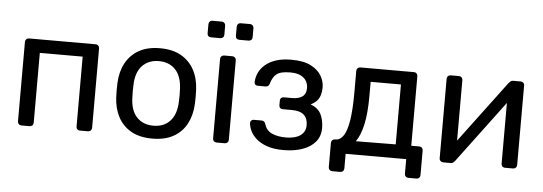

<svg xmlns="http://www.w3.org/2000/svg" viewBox="-52 -876 3233 1143"><g transform="rotate(5 1564.5 -305.0)"><path d="M97 0Q87 0 80.5 -6.5Q74 -13 74 -23V-497Q74 -507 80.5 -513.5Q87 -520 97 -520H494Q504 -520 510.5 -513.5Q517 -507 517 -497V-23Q517 -13 510.5 -6.5Q504 0 494 0H446Q436 0 430 -6.5Q424 -13 424 -23V-440H168V-23Q168 -13 161.5 -6.5Q155 0 145 0Z M879 10Q803 10 752 -19Q701 -48 674 -99.5Q647 -151 644 -217Q643 -234 643 -260.5Q643 -287 644 -303Q647 -370 674.5 -421Q702 -472 753 -501Q804 -530 879 -530Q954 -530 1005 -501Q1056 -472 1083.5 -421Q1111 -370 1114 -303Q1115 -287 1115 -260.5Q1115 -234 1114 -217Q1111 -151 1084 -99.5Q1057 -48 1006 -19Q955 10 879 10ZM879 -67Q941 -67 978 -106.5Q1015 -146 1018 -222Q1019 -237 1019 -260Q1019 -283 1018 -298Q1015 -374 978 -413.5Q941 -453 879 -453Q817 -453 779.5 -413.5Q742 -374 740 -298Q739 -283 739 -260Q739 -237 740 -222Q742 -146 779.5 -106.5Q817 -67 879 -67Z M1263 0Q1253 0 1246.5 -6.5Q1240 -13 1240 -23V-497Q1240 -507 1246.5 -513.5Q1253 -520 1263 -520H1311Q1321 -520 1327.5 -513.5Q1334 -507 1334 -497V-23Q1334 -13 1327.5 -6.5Q1321 0 1311 0ZM1345 -621Q1334 -621 1328 -627Q1322 -633 1322 -643V-697Q1322 -707 1328 -713.5Q1334 -720 1345 -720H1399Q1409 -720 1415.5 -713.5Q1422 -707 1422 -697V-643Q1422 -633 1415.5 -627Q1409 -621 1399 -621ZM1175 -621Q1165 -621 1159 -627Q1153 -633 1153 -643V-697Q1153 -707 1159 -713.5Q1165 -720 1175 -720H1230Q1240 -720 1246.5 -713.5Q1253 -707 1253 -697V-643Q1253 -633 1246.5 -627Q1240 -621 1230 -621Z M1663 10Q1604 10 1563.5 -4.5Q1523 -19 1498.5 -41.5Q1474 -64 1463 -88.5Q1452 -113 1451 -134Q1451 -143 1457 -148.5Q1463 -154 1471 -154H1518Q1527 -154 1533 -149.5Q1539 -145 1542 -135Q1554 -96 1588 -81Q1622 -66 1671 -66Q1703 -66 1730 -74.5Q1757 -83 1772.5 -102Q1788 -121 1788 -149Q1788 -190 1764.5 -211Q1741 -232 1692 -232H1637Q1628 -232 1622 -238Q1616 -244 1616 -254V-281Q1616 -291 1622 -297Q1628 -303 1637 -303H1686Q1727 -303 1749 -319Q1771 -335 1771 -370Q1771 -391 1761 -410Q1751 -429 1727.5 -441.5Q1704 -454 1663 -454Q1605 -454 1581.5 -434.5Q1558 -415 1548 -377Q1544 -366 1538.5 -362Q1533 -358 1523 -358H1478Q1469 -358 1463 -363Q1457 -368 1457 -377Q1458 -407 1470.5 -434Q1483 -461 1508.5 -483Q1534 -505 1572.5 -517.5Q1611 -530 1663 -530Q1738 -530 1781.5 -507Q1825 -484 1844 -450.5Q1863 -417 1863 -384Q1863 -345 1850 -319Q1837 -293 1801 -275Q1846 -258 1863 -224Q1880 -190 1881 -145Q1882 -93 1854 -59Q1826 -25 1776.5 -7.5Q1727 10 1663 10Z M1964 110Q1954 110 1947.5 103.5Q1941 97 1941 87V-57Q1941 -67 1947.5 -73.5Q1954 -80 1964 -80H1969Q1996 -81 2015 -110.5Q2034 -140 2044 -203.5Q2054 -267 2054 -369V-497Q2054 -507 2060.5 -513.5Q2067 -520 2077 -520H2396Q2407 -520 2413 -513.5Q2419 -507 2419 -497V-82H2466Q2477 -82 2483 -75.5Q2489 -69 2489 -59V87Q2489 97 2483 103.5Q2477 110 2466 110H2419Q2409 110 2402.5 103.5Q2396 97 2396 87V0H2034V87Q2034 97 2027.5 103.5Q2021 110 2011 110ZM2088 -80 2326 -82V-440H2145V-358Q2145 -252 2130 -184.5Q2115 -117 2088 -80Z M2616 0Q2607 0 2600.5 -6.5Q2594 -13 2594 -21V-497Q2594 -507 2600.5 -513.5Q2607 -520 2617 -520H2665Q2675 -520 2681.5 -513.5Q2688 -507 2688 -497V-73L2661 -100L2964 -505Q2969 -511 2975 -515.5Q2981 -520 2990 -520H3036Q3044 -520 3050.5 -514Q3057 -508 3057 -500V-23Q3057 -13 3050.5 -6.5Q3044 0 3034 0H2987Q2976 0 2970 -6.5Q2964 -13 2964 -23V-422L2992 -423L2687 -15Q2683 -10 2677 -5Q2671 0 2661 0Z"/></g></svg>

Font: DVN-Rubik
Style: Regular
Weight: 400
Designer: Hubert and Fischer
Foundry: Hubert & Fischer
Version: Version 2.102